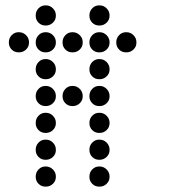

<svg xmlns="http://www.w3.org/2000/svg" viewBox="-20 -708 640 715"><path d="M149 -688Q134 -688 123.5 -677Q113 -666 113 -651V-649Q113 -634 123.5 -623.5Q134 -613 149 -613H151Q166 -613 177 -623.5Q188 -634 188 -649V-651Q188 -666 177 -677Q166 -688 151 -688ZM349 -688Q334 -688 323.5 -677Q313 -666 313 -651V-649Q313 -634 323.5 -623.5Q334 -613 349 -613H351Q366 -613 377 -623.5Q388 -634 388 -649V-651Q388 -666 377 -677Q366 -688 351 -688ZM49 -588Q34 -588 23.5 -577Q13 -566 13 -551V-549Q13 -534 23.5 -523.5Q34 -513 49 -513H51Q66 -513 77 -523.5Q88 -534 88 -549V-551Q88 -566 77 -577Q66 -588 51 -588ZM149 -588Q134 -588 123.5 -577Q113 -566 113 -551V-549Q113 -534 123.5 -523.5Q134 -513 149 -513H151Q166 -513 177 -523.5Q188 -534 188 -549V-551Q188 -566 177 -577Q166 -588 151 -588ZM249 -588Q234 -588 223.5 -577Q213 -566 213 -551V-549Q213 -534 223.5 -523.5Q234 -513 249 -513H251Q266 -513 277 -523.5Q288 -534 288 -549V-551Q288 -566 277 -577Q266 -588 251 -588ZM349 -588Q334 -588 323.5 -577Q313 -566 313 -551V-549Q313 -534 323.5 -523.5Q334 -513 349 -513H351Q366 -513 377 -523.5Q388 -534 388 -549V-551Q388 -566 377 -577Q366 -588 351 -588ZM449 -588Q434 -588 423.5 -577Q413 -566 413 -551V-549Q413 -534 423.5 -523.5Q434 -513 449 -513H451Q466 -513 477 -523.5Q488 -534 488 -549V-551Q488 -566 477 -577Q466 -588 451 -588ZM149 -488Q134 -488 123.5 -477Q113 -466 113 -451V-449Q113 -434 123.5 -423.5Q134 -413 149 -413H151Q166 -413 177 -423.5Q188 -434 188 -449V-451Q188 -466 177 -477Q166 -488 151 -488ZM349 -488Q334 -488 323.5 -477Q313 -466 313 -451V-449Q313 -434 323.5 -423.5Q334 -413 349 -413H351Q366 -413 377 -423.5Q388 -434 388 -449V-451Q388 -466 377 -477Q366 -488 351 -488ZM149 -388Q134 -388 123.5 -377Q113 -366 113 -351V-349Q113 -334 123.5 -323.5Q134 -313 149 -313H151Q166 -313 177 -323.5Q188 -334 188 -349V-351Q188 -366 177 -377Q166 -388 151 -388ZM249 -388Q234 -388 223.5 -377Q213 -366 213 -351V-349Q213 -334 223.5 -323.5Q234 -313 249 -313H251Q266 -313 277 -323.5Q288 -334 288 -349V-351Q288 -366 277 -377Q266 -388 251 -388ZM349 -388Q334 -388 323.5 -377Q313 -366 313 -351V-349Q313 -334 323.5 -323.5Q334 -313 349 -313H351Q366 -313 377 -323.5Q388 -334 388 -349V-351Q388 -366 377 -377Q366 -388 351 -388ZM149 -288Q134 -288 123.5 -277Q113 -266 113 -251V-249Q113 -234 123.5 -223.5Q134 -213 149 -213H151Q166 -213 177 -223.5Q188 -234 188 -249V-251Q188 -266 177 -277Q166 -288 151 -288ZM349 -288Q334 -288 323.5 -277Q313 -266 313 -251V-249Q313 -234 323.5 -223.5Q334 -213 349 -213H351Q366 -213 377 -223.5Q388 -234 388 -249V-251Q388 -266 377 -277Q366 -288 351 -288ZM149 -188Q134 -188 123.5 -177Q113 -166 113 -151V-149Q113 -134 123.5 -123.5Q134 -113 149 -113H151Q166 -113 177 -123.5Q188 -134 188 -149V-151Q188 -166 177 -177Q166 -188 151 -188ZM349 -188Q334 -188 323.5 -177Q313 -166 313 -151V-149Q313 -134 323.5 -123.5Q334 -113 349 -113H351Q366 -113 377 -123.5Q388 -134 388 -149V-151Q388 -166 377 -177Q366 -188 351 -188ZM149 -88Q134 -88 123.5 -77Q113 -66 113 -51V-49Q113 -34 123.5 -23.5Q134 -13 149 -13H151Q166 -13 177 -23.5Q188 -34 188 -49V-51Q188 -66 177 -77Q166 -88 151 -88ZM349 -88Q334 -88 323.5 -77Q313 -66 313 -51V-49Q313 -34 323.5 -23.5Q334 -13 349 -13H351Q366 -13 377 -23.5Q388 -34 388 -49V-51Q388 -66 377 -77Q366 -88 351 -88Z"/></svg>

Font: Doto Rounded
Style: Bold
Weight: 700
Monospace: yes
Version: Version 1.000